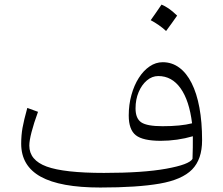

<svg xmlns="http://www.w3.org/2000/svg" viewBox="-20 -816 977 841"><path d="M823.2 -120.1Q809.1 -95.2 707.5 -76.9Q606 -58.6 435.5 -58.6Q260.7 -58.6 184.6 -86.4Q108.4 -114.3 108.4 -178.2Q108.4 -199.7 118.2 -237.5Q127.9 -275.4 146.5 -326.2L99.6 -343.3Q84.5 -289.1 78.6 -255.9Q72.8 -222.7 72.8 -186.5Q72.8 -89.4 158.4 -42Q244.1 5.4 419.4 5.4Q581.5 5.4 679.4 -11.7Q777.3 -28.8 821.3 -73.5Q865.2 -118.2 865.2 -201.7Q865.2 -281.2 853.5 -344.5Q841.8 -407.7 819.3 -452.1Q796.9 -496.6 764.9 -520Q732.9 -543.5 692.9 -543.5Q662.1 -543.5 635.3 -525.1Q608.4 -506.8 587.9 -474.6Q567.4 -442.4 555.7 -400.1Q543.9 -357.9 543.9 -310.1Q543.9 -248 575 -223.6Q606 -199.2 684.1 -199.2Q719.2 -199.2 755.4 -204.3Q791.5 -209.5 824.7 -219.2Q824.7 -196.3 824.5 -169.7Q824.2 -143.1 823.2 -120.1ZM821.3 -275.9Q796.4 -269.5 764.2 -266.4Q731.9 -263.2 691.9 -263.2Q624 -263.2 598.9 -280Q573.7 -296.9 573.7 -341.3Q573.7 -380.4 587.2 -412.4Q600.6 -444.3 623.3 -463.6Q646 -482.9 673.3 -482.9Q732.9 -482.9 771 -429.2Q809.1 -375.5 821.3 -275.9ZM687.5 -795.9Q675.3 -777.8 663.8 -761.2Q652.3 -744.6 640.1 -727.5Q657.7 -718.3 675 -706.3Q692.4 -694.3 707.5 -680.2Q720.2 -697.3 732.2 -714.1Q744.1 -731 755.9 -747.6Q735.8 -767.1 719 -778.6Q702.1 -790 687.5 -795.9Z"/></svg>

Font: Pinar-VF-FD
Style: Regular
Weight: 300
Designer: Amin Abedi
Version: Version 3.0